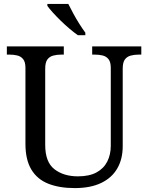

<svg xmlns="http://www.w3.org/2000/svg" viewBox="-20 -951 757 981"><path d="M362 10Q283 10 226.5 -12.5Q170 -35 140 -85Q110 -135 110 -216V-604Q110 -634 98.5 -648.5Q87 -663 68.5 -667.5Q50 -672 28 -672H15V-714H306V-672H293Q271 -672 252 -667Q233 -662 222 -647Q211 -632 211 -600V-210Q211 -123 258 -86.5Q305 -50 378 -50Q436 -50 473 -70Q510 -90 528 -125.5Q546 -161 546 -206V-604Q546 -634 534.5 -648.5Q523 -663 504.5 -667.5Q486 -672 464 -672H451V-714H702V-672H689Q667 -672 648 -667Q629 -662 618 -647Q607 -632 607 -600V-204Q607 -138 579 -90Q551 -42 496.5 -16Q442 10 362 10ZM378 -771Q358 -785 335 -804.5Q312 -824 289.5 -846Q267 -868 249 -888Q231 -908 222 -921V-931H329Q340 -909 354.5 -882Q369 -855 385.5 -829Q402 -803 416 -784V-771Z"/></svg>

Font: Noto Serif Lao
Style: Regular
Weight: 400
Designer: Monotype Design Team
Foundry: Monotype Imaging Inc.
Version: Version 2.003